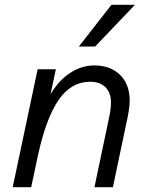

<svg xmlns="http://www.w3.org/2000/svg" viewBox="-20 -781 619 801"><path d="M33 0 137 -492H213L181 -341L146 -271Q163 -344 196.5 -397Q230 -450 276 -479Q322 -508 374 -508Q440 -508 480.5 -469Q521 -430 521 -361Q521 -348 519 -331.5Q517 -315 512 -290L451 0H374L435 -290Q439 -307 441 -324.5Q443 -342 443 -354Q443 -394 420 -417Q397 -440 356 -440Q277 -440 224.5 -364Q172 -288 138 -131L110 0ZM309 -587 445 -761H543L377 -587Z"/></svg>

Font: Wix Madefor Text
Style: Italic
Weight: 400
Italic angle: -12°
Designer: Dalton Maag Ltd
Foundry: Dalton Maag Ltd
Version: Version 3.100